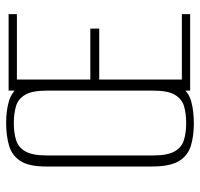

<svg xmlns="http://www.w3.org/2000/svg" viewBox="-33 -606 651 625"><g transform="rotate(-90 292.5 -293.5)"><path d="M203 12Q163 12 131 2.5Q99 -7 81 -36Q63 -65 63 -125V-469Q63 -526 81.5 -553.5Q100 -581 132.5 -590Q165 -599 205 -599Q246 -599 277 -589.5Q308 -580 326 -552.5Q344 -525 344 -469V-125Q344 -64 326 -35Q308 -6 276.5 3Q245 12 203 12ZM204 -13Q236 -13 259.5 -20Q283 -27 296.5 -50Q310 -73 310 -120V-467Q310 -514 296.5 -537Q283 -560 259 -567Q235 -574 204 -574Q174 -574 150 -567Q126 -560 112.5 -537Q99 -514 99 -467V-120Q99 -73 112.5 -50Q126 -27 150 -20Q174 -13 204 -13ZM310 0V-591H559V-564H346V-325H512V-296H346V-27H559V0Z"/></g></svg>

Font: Alumni Sans Thin ExtraLight
Style: Regular
Weight: 250
Version: Version 1.018